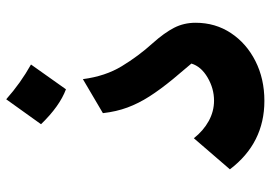

<svg xmlns="http://www.w3.org/2000/svg" viewBox="-145 -705 859 609"><g transform="rotate(90 284.5 -400.5)"><path d="M517.1 -700.2 418.5 -585.9Q394.5 -616.2 363.8 -633.1Q333 -649.9 299.3 -649.9Q260.7 -649.9 225.8 -629.4Q190.9 -608.9 181.6 -578.1L231 -519.5Q264.2 -479 286.1 -444.6Q308.1 -410.2 321 -375.2Q334 -340.3 338.9 -297.4L231 -233.9Q221.7 -305.2 189.9 -357.4Q158.2 -409.7 117.2 -455.1Q84 -492.2 68.1 -523.2Q52.2 -554.2 52.2 -591.3Q52.2 -654.3 85 -703.6Q117.7 -752.9 173.8 -781.2Q230 -809.6 299.8 -809.6Q434.1 -809.6 517.1 -700.2ZM263.2 -180.2Q316.9 -160.2 374 -101.1L294.9 9.3Q243.2 -36.6 184.6 -69.3Z"/></g></svg>

Font: Pinar DS4-Bold
Style: Regular
Weight: 700
Designer: Amin Abedi
Version: Version 2.000